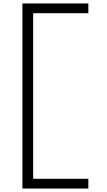

<svg xmlns="http://www.w3.org/2000/svg" viewBox="-20 -918 615 1106"><path d="M109 168V-898H489V-842H171V112H489V168Z"/></svg>

Font: Jozsika Light
Style: Regular
Weight: 300
Monospace: yes
Designer: Belleve Invis
Foundry: Belleve Invis
Version: 2.1.0